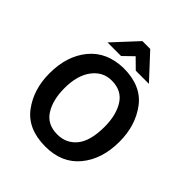

<svg xmlns="http://www.w3.org/2000/svg" viewBox="-244 -1059 1229 1229"><g transform="rotate(45 370.5 -444.5)"><path d="M303 -739H180L332 -903H403L555 -739H436L370 -804ZM57 -337Q57 -494 139 -593.5Q221 -693 370 -696Q530 -696 607 -593Q684 -490 684 -344Q684 -186 601.5 -86Q519 14 370 14Q211 14 134 -88.5Q57 -191 57 -337ZM192 -338Q192 -231 235 -163Q278 -95 369 -95Q451 -95 500 -156Q549 -217 549 -344Q549 -450 506 -518Q463 -586 372 -586Q292 -586 242 -519Q192 -452 192 -338Z"/></g></svg>

Font: Palanquin Dark
Style: Regular
Weight: 400
Designer: Pria Ravichandran
Version: Version 1.000